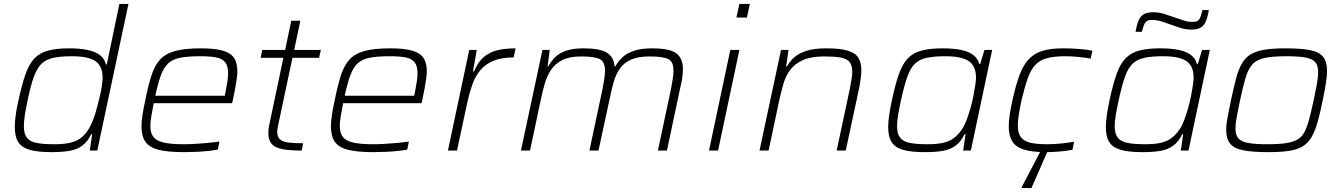

<svg xmlns="http://www.w3.org/2000/svg" viewBox="-20 -763 6801 973"><path d="M241 8Q174 8 133 -3Q92 -14 73.5 -41.5Q55 -69 55 -119Q55 -145 59.5 -179Q64 -213 74 -256Q91 -335 109 -386.5Q127 -438 154 -466.5Q181 -495 223.5 -506.5Q266 -518 330 -518Q384 -518 423 -510Q462 -502 485.5 -484.5Q509 -467 517 -436H521L585 -743H631L473 0H435L447 -83H442Q424 -45 397 -25Q370 -5 332 1.5Q294 8 241 8ZM253 -32Q303 -32 335 -39.5Q367 -47 388.5 -63Q410 -79 427 -105Q438 -122 449 -148.5Q460 -175 468.5 -206.5Q477 -238 484.5 -269Q492 -300 496 -326.5Q500 -353 500 -369Q500 -428 464 -453Q428 -478 344 -478Q287 -478 250 -470Q213 -462 190 -439.5Q167 -417 151 -372.5Q135 -328 120 -255Q111 -213 106 -180.5Q101 -148 101 -124Q101 -86 115.5 -66Q130 -46 164 -39Q198 -32 253 -32Z M913 8Q832 8 785 -3.5Q738 -15 717.5 -43.5Q697 -72 697 -122Q697 -147 702 -180Q707 -213 716 -254Q731 -329 747 -379.5Q763 -430 790.5 -460.5Q818 -491 867 -504.5Q916 -518 998 -518Q1068 -518 1108.5 -506.5Q1149 -495 1166 -469.5Q1183 -444 1183 -399Q1183 -388 1180 -366Q1177 -344 1172 -316Q1167 -288 1160 -256L1156 -240H759Q752 -204 747 -175.5Q742 -147 742 -125Q742 -89 757.5 -69Q773 -49 810 -40.5Q847 -32 910 -32Q938 -32 971 -34Q1004 -36 1036 -39Q1068 -42 1092 -46L1084 -5Q1064 -1 1035.5 2Q1007 5 975 6.5Q943 8 913 8ZM767 -278H1119L1123 -297Q1129 -329 1132.5 -351Q1136 -373 1136 -391Q1136 -429 1121 -447.5Q1106 -466 1075.5 -472Q1045 -478 996 -478Q933 -478 894 -470.5Q855 -463 832.5 -442Q810 -421 795.5 -382Q781 -343 767 -278Z M1509 0Q1467 0 1435 -3.5Q1403 -7 1382 -16Q1361 -25 1350.5 -42.5Q1340 -60 1340 -88Q1340 -96 1340.5 -103.5Q1341 -111 1342.5 -120Q1344 -129 1346 -137L1416 -470H1301L1309 -510H1425L1456 -658H1502L1471 -510H1606L1597 -470H1462L1390 -130Q1388 -122 1387 -115Q1386 -108 1385.5 -103Q1385 -98 1385 -95Q1385 -68 1399.5 -56Q1414 -44 1443 -40.5Q1472 -37 1516 -37Z M1873 8Q1792 8 1745 -3.5Q1698 -15 1677.5 -43.5Q1657 -72 1657 -122Q1657 -147 1662 -180Q1667 -213 1676 -254Q1691 -329 1707 -379.5Q1723 -430 1750.5 -460.5Q1778 -491 1827 -504.5Q1876 -518 1958 -518Q2028 -518 2068.5 -506.5Q2109 -495 2126 -469.5Q2143 -444 2143 -399Q2143 -388 2140 -366Q2137 -344 2132 -316Q2127 -288 2120 -256L2116 -240H1719Q1712 -204 1707 -175.5Q1702 -147 1702 -125Q1702 -89 1717.5 -69Q1733 -49 1770 -40.5Q1807 -32 1870 -32Q1898 -32 1931 -34Q1964 -36 1996 -39Q2028 -42 2052 -46L2044 -5Q2024 -1 1995.5 2Q1967 5 1935 6.5Q1903 8 1873 8ZM1727 -278H2079L2083 -297Q2089 -329 2092.5 -351Q2096 -373 2096 -391Q2096 -429 2081 -447.5Q2066 -466 2035.5 -472Q2005 -478 1956 -478Q1893 -478 1854 -470.5Q1815 -463 1792.5 -442Q1770 -421 1755.5 -382Q1741 -343 1727 -278Z M2250 0 2358 -510H2396L2377 -401H2382Q2403 -450 2433 -475Q2463 -500 2503 -509Q2543 -518 2593 -518L2583 -472Q2522 -472 2481 -455Q2440 -438 2414.5 -407.5Q2389 -377 2374.5 -337Q2360 -297 2350 -252L2296 0Z M2620 0 2729 -510H2766L2755 -427H2759Q2772 -452 2792.5 -472.5Q2813 -493 2847.5 -505.5Q2882 -518 2937 -518Q3020 -518 3055.5 -496Q3091 -474 3094 -427H3099Q3112 -452 3134 -472.5Q3156 -493 3192.5 -505.5Q3229 -518 3285 -518Q3373 -518 3407 -493Q3441 -468 3441 -412Q3441 -393 3437.5 -369Q3434 -345 3427 -317L3360 0H3314L3380 -310Q3386 -340 3389.5 -364Q3393 -388 3393 -405Q3393 -451 3366 -464Q3339 -477 3274 -477Q3214 -477 3178 -461Q3142 -445 3121.5 -415.5Q3101 -386 3090 -347.5Q3079 -309 3070 -264L3013 0H2967L3033 -310Q3039 -340 3042.5 -364Q3046 -388 3046 -405Q3046 -451 3018.5 -464Q2991 -477 2926 -477Q2866 -477 2829.5 -458.5Q2793 -440 2772.5 -409Q2752 -378 2741 -340Q2730 -302 2722 -264L2666 0Z M3712 -674 3727 -743H3780L3765 -674ZM3573 0 3681 -510H3727L3619 0Z M3829 0 3938 -510H3976L3964 -427H3969Q3983 -453 4005.5 -473Q4028 -493 4067 -505.5Q4106 -518 4168 -518Q4237 -518 4275.5 -506.5Q4314 -495 4329.5 -471Q4345 -447 4345 -407Q4345 -390 4342 -366.5Q4339 -343 4334 -317L4266 0H4220L4286 -310Q4291 -337 4295 -359.5Q4299 -382 4299 -398Q4299 -432 4285 -449Q4271 -466 4240 -471.5Q4209 -477 4158 -477Q4090 -477 4049 -458.5Q4008 -440 3985 -409.5Q3962 -379 3951 -341Q3940 -303 3931 -264L3875 0Z M4667 8Q4599 8 4558.5 -3Q4518 -14 4499.5 -41.5Q4481 -69 4481 -119Q4481 -145 4486 -179Q4491 -213 4500 -256Q4517 -335 4535 -386.5Q4553 -438 4580 -466.5Q4607 -495 4649.5 -506.5Q4692 -518 4756 -518Q4812 -518 4850.5 -510Q4889 -502 4912 -484.5Q4935 -467 4943 -438H4947L4969 -510H5008L4900 0H4861L4873 -83H4868Q4850 -45 4823 -25Q4796 -5 4758 1.5Q4720 8 4667 8ZM4680 -32Q4729 -32 4760.5 -39.5Q4792 -47 4813.5 -63Q4835 -79 4853 -105Q4866 -123 4877 -151.5Q4888 -180 4897.5 -213Q4907 -246 4913 -277Q4919 -308 4922.5 -332.5Q4926 -357 4926 -369Q4926 -428 4890 -453Q4854 -478 4770 -478Q4713 -478 4676 -470Q4639 -462 4616 -439.5Q4593 -417 4577.5 -372.5Q4562 -328 4546 -255Q4537 -213 4531.5 -180.5Q4526 -148 4526 -124Q4526 -86 4541 -66Q4556 -46 4590 -39Q4624 -32 4680 -32Z M5282 8Q5209 8 5167.5 -5.5Q5126 -19 5109 -48Q5092 -77 5092 -123Q5092 -148 5097 -182Q5102 -216 5111 -256Q5128 -333 5147 -383.5Q5166 -434 5194 -463.5Q5222 -493 5263.5 -505.5Q5305 -518 5366 -518Q5405 -518 5447 -515Q5489 -512 5516 -506L5507 -466Q5481 -471 5445.5 -474.5Q5410 -478 5380 -478Q5323 -478 5286.5 -468.5Q5250 -459 5227 -434.5Q5204 -410 5188.5 -366.5Q5173 -323 5157 -256Q5148 -214 5143 -182.5Q5138 -151 5138 -127Q5138 -89 5153 -68.5Q5168 -48 5200.5 -40Q5233 -32 5287 -32Q5321 -32 5359.5 -36Q5398 -40 5423 -45L5415 -4Q5390 1 5353 4.5Q5316 8 5282 8ZM5157 190 5158 185 5264 -18H5297L5296 -13L5207 190Z M5770 8Q5702 8 5661.5 -3Q5621 -14 5602.5 -41.5Q5584 -69 5584 -119Q5584 -145 5589 -179Q5594 -213 5603 -256Q5620 -335 5638 -386.5Q5656 -438 5683 -466.5Q5710 -495 5752.5 -506.5Q5795 -518 5859 -518Q5915 -518 5953.5 -510Q5992 -502 6015 -484.5Q6038 -467 6046 -438H6050L6072 -510H6111L6003 0H5964L5976 -83H5971Q5953 -45 5926 -25Q5899 -5 5861 1.5Q5823 8 5770 8ZM5783 -32Q5832 -32 5863.5 -39.5Q5895 -47 5916.5 -63Q5938 -79 5956 -105Q5969 -123 5980 -151.5Q5991 -180 6000.5 -213Q6010 -246 6016 -277Q6022 -308 6025.5 -332.5Q6029 -357 6029 -369Q6029 -428 5993 -453Q5957 -478 5873 -478Q5816 -478 5779 -470Q5742 -462 5719 -439.5Q5696 -417 5680.5 -372.5Q5665 -328 5649 -255Q5640 -213 5634.5 -180.5Q5629 -148 5629 -124Q5629 -86 5644 -66Q5659 -46 5693 -39Q5727 -32 5783 -32ZM5735 -602Q5741 -639 5750.5 -660.5Q5760 -682 5777.5 -691.5Q5795 -701 5824 -701Q5853 -701 5880 -692.5Q5907 -684 5935 -674Q5956 -667 5978 -659.5Q6000 -652 6025 -652Q6049 -652 6057.5 -665.5Q6066 -679 6074 -712H6106Q6100 -676 6090.5 -654Q6081 -632 6064 -622.5Q6047 -613 6017 -613Q5988 -613 5961 -622Q5934 -631 5905 -641Q5884 -649 5862.5 -655.5Q5841 -662 5817 -662Q5793 -662 5784 -649Q5775 -636 5767 -602Z M6406 8Q6326 8 6279.5 -1.5Q6233 -11 6213.5 -36Q6194 -61 6194 -105Q6194 -132 6201 -169Q6208 -206 6218 -254Q6232 -319 6244 -365Q6256 -411 6273.5 -441Q6291 -471 6318 -487.5Q6345 -504 6388 -511Q6431 -518 6495 -518Q6575 -518 6621 -508.5Q6667 -499 6686 -474Q6705 -449 6705 -404Q6705 -377 6699 -339.5Q6693 -302 6683 -254Q6670 -189 6657 -143.5Q6644 -98 6626.5 -68Q6609 -38 6582 -21.5Q6555 -5 6512.5 1.5Q6470 8 6406 8ZM6403 -32Q6459 -32 6496 -37.5Q6533 -43 6555.5 -56Q6578 -69 6591 -94.5Q6604 -120 6614.5 -159Q6625 -198 6637 -254Q6647 -301 6653.5 -337Q6660 -373 6660 -398Q6660 -431 6645.5 -448Q6631 -465 6596 -471.5Q6561 -478 6498 -478Q6428 -478 6387.5 -469Q6347 -460 6326 -436Q6305 -412 6292 -368Q6279 -324 6264 -254Q6254 -207 6247.5 -171.5Q6241 -136 6241 -111Q6241 -79 6255.5 -62Q6270 -45 6305.5 -38.5Q6341 -32 6403 -32Z"/></svg>

Font: Saira SemiExpanded ExtraLight
Style: Italic
Weight: 250
Width: 6
Italic angle: -12°
Designer: Hector Gatti with collaboration of the Omnibus-Type team
Foundry: Omnibus-Type
Version: Version 1.101